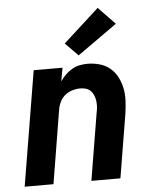

<svg xmlns="http://www.w3.org/2000/svg" viewBox="-55 -836 710 883"><g transform="rotate(-5 300.0 -395.0)"><path d="M23 0 111 -530H244L233 -468Q244 -484 258 -498Q272 -512 289 -521.5Q306 -531 324 -534.5Q342 -538 360 -538Q389 -538 416.5 -530Q444 -522 464.5 -504.5Q485 -487 497.5 -462.5Q510 -438 515.5 -410.5Q521 -383 519.5 -354Q518 -325 514 -296L465 0H331L383 -314Q386 -327 386.5 -340.5Q387 -354 385 -367Q383 -380 378 -391.5Q373 -403 364 -412Q355 -421 342.5 -424.5Q330 -428 316 -428Q298 -428 280 -422.5Q262 -417 247 -405Q232 -393 223.5 -376Q215 -359 212 -341L156 0ZM323 -580 264 -640 429 -790 506 -710Z"/></g></svg>

Font: Iosevka Curly XBdEx
Style: Italic
Weight: 800
Width: 7
Italic angle: -9°
Monospace: yes
Designer: Belleve Invis
Foundry: Belleve Invis
Version: Version 11.1.0; ttfautohint (v1.8.3)